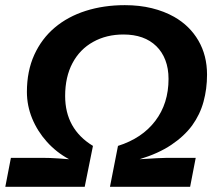

<svg xmlns="http://www.w3.org/2000/svg" viewBox="-36 -718 836 738"><path d="M443.8 -698.2Q500 -698.2 547.6 -686.5Q595.2 -674.8 633.3 -653.3Q693.4 -619.1 726.6 -562Q759.8 -504.9 759.8 -431.2Q759.8 -376.5 746.3 -327.1Q732.9 -277.8 702.6 -235.8Q671.9 -194.3 622.3 -161.1Q572.8 -127.9 500.5 -106Q541 -108.4 567.4 -109.9Q593.8 -111.3 606.4 -111.3H716.3L694.8 0H386.7L417.5 -157.2Q510.3 -186.5 561 -253.4Q611.8 -320.3 611.8 -414.6Q611.8 -455.1 599.6 -486.8Q587.4 -518.6 564.9 -540.5Q519 -585.4 438.5 -585.4Q373 -585.4 322.3 -557.1Q271 -528.8 242.7 -475.6Q214.4 -422.4 214.4 -349.1Q214.4 -285.6 241.2 -237.5Q268.1 -189.5 321.3 -157.2L289.6 0H-15.6L5.9 -111.3H125.5Q156.2 -111.3 187.5 -109.1Q218.8 -106.9 229.5 -106Q180.7 -132.3 144.3 -172.9Q107.9 -213.4 87.6 -262.7Q67.4 -312 67.4 -364.7Q67.4 -444.8 95.7 -507.1Q124 -569.3 174.3 -611.8Q224.6 -654.3 293.7 -676.3Q362.8 -698.2 443.8 -698.2Z"/></svg>

Font: Arimo
Style: Italic
Weight: 400
Italic angle: -12°
Designer: Steve Matteson
Foundry: Monotype Imaging Inc.
Version: Version 1.33